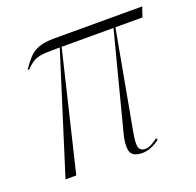

<svg xmlns="http://www.w3.org/2000/svg" viewBox="-101 -642 770 755"><g transform="rotate(-20 284.0 -265.0)"><path d="M52 0 208 -495H178Q145 -495 126 -491.5Q107 -488 93.5 -479Q80 -470 64 -454L60 -457Q77 -482 93 -499.5Q109 -517 133.5 -526.5Q158 -536 198 -536H568L554 -495H441L366 -84Q357 -36 363 -20.5Q369 -5 390 -5Q401 -5 415 -12.5Q429 -20 442 -30L446 -23Q408 6 373 6Q328 6 322.5 -23.5Q317 -53 330 -98L433 -495H216L97 0Z"/></g></svg>

Font: Noto Serif Display Condensed ExtraLight
Style: Italic
Weight: 200
Width: 3
Italic angle: -12°
Designer: Monotype Design Team
Foundry: Monotype Imaging Inc.
Version: Version 2.009